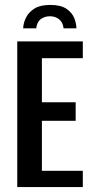

<svg xmlns="http://www.w3.org/2000/svg" viewBox="-20 -759 377 779"><path d="M184 -739Q227 -739 250 -723Q273 -707 281.5 -685Q290 -663 290 -644H238Q235 -669 219.5 -681Q204 -693 183 -693Q161 -693 145.5 -681.5Q130 -670 127 -644H74Q75 -668 86.5 -689.5Q98 -711 121 -725Q144 -739 184 -739ZM50 0V-591H316V-523H150V-344H287V-269H150V-66H316V0Z"/></svg>

Font: Alumni Sans SemiBold
Style: Regular
Weight: 600
Designer: Robert E. Leuschke
Foundry: Robert E. Leuschke
Version: Version 1.018